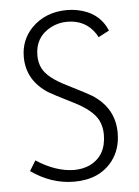

<svg xmlns="http://www.w3.org/2000/svg" viewBox="-50 -707 545 755"><g transform="rotate(-5 222.5 -329.5)"><path d="M399.4 -168.9Q399.4 -266.6 312.5 -322.3Q298.8 -331.1 215.8 -373Q141.6 -409.2 122.1 -449.2Q111.3 -471.7 111.3 -499Q111.3 -572.3 174.8 -605.5Q205.1 -621.1 239.3 -621.1Q312.5 -621.1 350.6 -562.5Q354.5 -555.7 357.4 -549.8L400.4 -572.3Q369.1 -646.5 283.2 -663.1Q263.7 -667 243.2 -667Q157.2 -667 102.5 -611.3Q57.6 -564.5 57.6 -498Q57.6 -405.3 141.6 -351.6Q155.3 -342.8 235.4 -302.7Q310.5 -265.6 332 -223.6Q344.7 -198.2 344.7 -167Q344.7 -83 278.3 -50.8Q250 -38.1 215.8 -38.1Q143.6 -39.1 67.4 -88.9L43 -48.8Q123 7.8 212.9 7.8Q313.5 7.8 365.2 -59.6Q399.4 -104.5 399.4 -168.9Z"/></g></svg>

Font: Yaldevi Colombo Light
Style: Regular
Weight: 300
Designer: Sol Matas, Denzil Rajitha, Kosala Senevirathne and Pathum Egodawatta
Foundry: Mooniak
Version: Version 1.020 ; ttfautohint (v1.6)